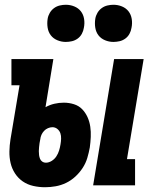

<svg xmlns="http://www.w3.org/2000/svg" viewBox="-20 -778 640 806"><path d="M371 0 459 -530H583L513 -110H547V0ZM169 8Q144 8 119.5 2.5Q95 -3 75.5 -16.5Q56 -30 43 -50Q30 -70 24.5 -93.5Q19 -117 19.5 -142.5Q20 -168 24 -193L62 -420H28V-530H204L171 -328Q189 -338 208.5 -342.5Q228 -347 248 -347Q270 -347 290.5 -340.5Q311 -334 325 -319.5Q339 -305 347.5 -286Q356 -267 359 -246Q362 -225 361 -203Q360 -181 357 -159Q353 -137 346.5 -115Q340 -93 327 -73Q314 -53 296 -36.5Q278 -20 257 -10Q236 0 213.5 4Q191 8 169 8ZM172 -95Q185 -95 197 -102.5Q209 -110 216.5 -121.5Q224 -133 228 -146Q232 -159 234 -172Q236 -183 236.5 -195.5Q237 -208 233.5 -218.5Q230 -229 221 -236.5Q212 -244 200 -244Q191 -244 181.5 -240Q172 -236 165 -228.5Q158 -221 154 -212Q150 -203 149 -193L146 -177Q145 -168 144 -160Q143 -152 143 -143.5Q143 -135 144 -127Q145 -119 148 -111.5Q151 -104 157.5 -99.5Q164 -95 172 -95ZM456 -602Q438 -602 421 -609Q404 -616 393.5 -629.5Q383 -643 380 -661.5Q377 -680 380 -699Q382 -712 389 -724Q396 -736 407 -744Q418 -752 431 -755Q444 -758 456 -758Q475 -758 492 -751Q509 -744 519.5 -730.5Q530 -717 533 -698.5Q536 -680 532 -661Q530 -648 523.5 -636Q517 -624 506 -616Q495 -608 482 -605Q469 -602 456 -602ZM256 -602Q238 -602 221 -609Q204 -616 193.5 -629.5Q183 -643 180 -661.5Q177 -680 180 -699Q182 -712 189 -724Q196 -736 207 -744Q218 -752 231 -755Q244 -758 256 -758Q275 -758 292 -751Q309 -744 319.5 -730.5Q330 -717 333 -698.5Q336 -680 332 -661Q330 -648 323.5 -636Q317 -624 306 -616Q295 -608 282 -605Q269 -602 256 -602Z"/></svg>

Font: Iosevka Curly Slab XBdEx
Style: Italic
Weight: 800
Width: 7
Italic angle: -9°
Monospace: yes
Designer: Belleve Invis
Foundry: Belleve Invis
Version: Version 11.1.0; ttfautohint (v1.8.3)